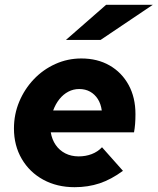

<svg xmlns="http://www.w3.org/2000/svg" viewBox="-20 -767 655 798"><path d="M290 11Q217 11 160 -20Q103 -51 70.5 -106.5Q38 -162 38 -233Q38 -292 60 -344.5Q82 -397 120.5 -437.5Q159 -478 210 -501Q261 -524 318 -524Q385 -524 435.5 -495Q486 -466 514.5 -414Q543 -362 543 -293Q543 -270 541.5 -251.5Q540 -233 537 -217H191Q196 -187 211.5 -164.5Q227 -142 251.5 -129.5Q276 -117 307 -117Q336 -117 361 -126.5Q386 -136 404 -155L491 -57Q442 -21 394 -5Q346 11 290 11ZM201 -308H403Q399 -336 386.5 -355.5Q374 -375 354.5 -386Q335 -397 309 -397Q285 -397 264 -386Q243 -375 227 -355Q211 -335 201 -308ZM254 -601 421 -747H615L398 -601Z"/></svg>

Font: Red Hat Text
Style: Italic
Weight: 300
Italic angle: -12°
Designer: Pentagram, MCKL
Foundry: Pentagram, MCKL
Version: Version 1.023